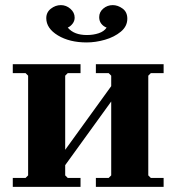

<svg xmlns="http://www.w3.org/2000/svg" viewBox="-20 -731 690 751"><path d="M235 -45 245 -35H295V0H30V-35H80L90 -45V-435L80 -445H30V-480H295V-445H245L235 -435ZM560 -45 570 -35H620V0H355V-35H405L415 -45V-435L405 -445H355V-480H620V-445H570L560 -435ZM415 -334 235 -85V-145L415 -394ZM161 -660Q161 -683 179 -697Q197 -711 218 -711Q239 -711 255.5 -696.5Q272 -682 272 -662Q272 -649 264 -638.5Q256 -628 245 -623Q258 -608 276.5 -601Q295 -594 320 -594Q345 -594 366 -601Q387 -608 397 -623Q384 -628 376 -638.5Q368 -649 368 -664Q368 -684 384 -697.5Q400 -711 421 -711Q441 -711 459.5 -697.5Q478 -684 478 -658Q478 -628 452.5 -607Q427 -586 390.5 -575.5Q354 -565 319 -565Q252 -565 206.5 -592.5Q161 -620 161 -660Z"/></svg>

Font: Brygada 1918
Style: Bold
Weight: 700
Designer: Mateusz Machalski | Borys Kosmynka | Przemek Hoffer
Foundry: NIEPODLEGLA 2018
Version: Version 3.006